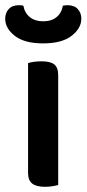

<svg xmlns="http://www.w3.org/2000/svg" viewBox="-38 -713 333 739"><path d="M70 -309H186V-1Q180 1 165.5 3.5Q151 6 135 6Q102 6 86 -6.5Q70 -19 70 -47ZM186 -260H70V-470Q78 -473 92 -475Q106 -477 122 -477Q156 -477 171 -465Q186 -453 186 -423ZM128 -631Q160 -631 179.5 -647Q199 -663 204 -691Q209 -692 213 -692.5Q217 -693 222 -693Q248 -693 261.5 -678Q275 -663 275 -641Q275 -604 237.5 -575Q200 -546 128 -546Q56 -546 19 -575Q-18 -604 -18 -641Q-18 -663 -4.5 -678Q9 -693 35 -693Q40 -693 44.5 -692.5Q49 -692 52 -691Q57 -663 77 -647Q97 -631 128 -631Z"/></svg>

Font: BalooTamma2SemiBold
Style: Regular
Weight: 600
Designer: Divya Kowshik, Shuchita Grover and Ek Type
Foundry: Ek Type
Version: Version 1.700